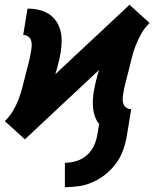

<svg xmlns="http://www.w3.org/2000/svg" viewBox="-35 -566 655 802"><path d="M236 216V114Q251 114 267 111Q283 108 298 101.5Q313 95 326 84Q339 73 348 59.5Q357 46 362.5 31Q368 16 371 0L379 -48Q368 -62 362 -78Q356 -94 354 -112Q352 -130 353 -148.5Q354 -167 357 -185Q361 -208 366.5 -230Q372 -252 379 -274L69 16L27 -22L-15 -60Q5 -79 19 -102.5Q33 -126 42.5 -151Q52 -176 58.5 -201.5Q65 -227 71.5 -252.5Q78 -278 84.5 -303Q91 -328 95 -354Q97 -365 97.5 -376.5Q98 -388 94.5 -398Q91 -408 82 -414Q73 -420 62 -420L80 -530Q104 -530 126.5 -525Q149 -520 167.5 -508.5Q186 -497 199 -478.5Q212 -460 217.5 -438Q223 -416 222.5 -392.5Q222 -369 218 -345Q214 -323 208.5 -300.5Q203 -278 196 -256L506 -546L548 -508L590 -470Q570 -451 556.5 -427.5Q543 -404 533 -379Q523 -354 516.5 -328.5Q510 -303 504 -277.5Q498 -252 491 -227Q484 -202 480 -176Q478 -165 477.5 -153.5Q477 -142 480.5 -132Q484 -122 493 -116Q502 -110 513 -110L495 0Q490 30 480 59Q470 88 451.5 114Q433 140 408 160.5Q383 181 354.5 194Q326 207 295.5 211.5Q265 216 236 216Z"/></svg>

Font: Iosevka Slab XBdEx
Style: Italic
Weight: 800
Width: 7
Italic angle: -9°
Monospace: yes
Designer: Belleve Invis
Foundry: Belleve Invis
Version: Version 11.1.1; ttfautohint (v1.8.3)